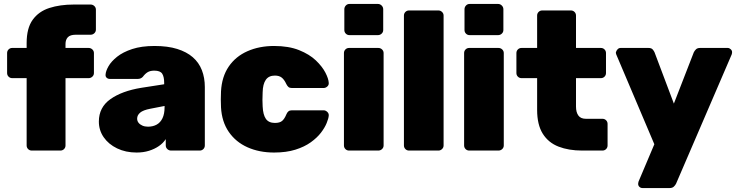

<svg xmlns="http://www.w3.org/2000/svg" viewBox="-20 -763 3741 973"><path d="M141 0Q130 0 122.5 -7.5Q115 -15 115 -26V-367H42Q31 -367 23.5 -374.5Q16 -382 16 -393V-494Q16 -505 23.5 -512.5Q31 -520 42 -520H115V-545Q115 -620 145.5 -662.5Q176 -705 230 -722.5Q284 -740 354 -740H439Q450 -740 458 -732.5Q466 -725 466 -714V-613Q466 -602 458 -594.5Q450 -587 439 -587H364Q336 -587 324 -574.5Q312 -562 312 -540V-520H429Q440 -520 448 -512.5Q456 -505 456 -494V-393Q456 -382 448 -374.5Q440 -367 429 -367H312V-26Q312 -15 304.5 -7.5Q297 0 286 0Z M672 10Q617 10 573.5 -11Q530 -32 505.5 -67.5Q481 -103 481 -147Q481 -219 539.5 -260.5Q598 -302 696 -318L812 -336V-343Q812 -374 802 -389.5Q792 -405 762 -405Q741 -405 728 -397Q715 -389 704 -374Q694 -363 678 -363H537Q527 -363 520.5 -369Q514 -375 515 -385Q516 -403 530 -427.5Q544 -452 573.5 -475.5Q603 -499 650 -514.5Q697 -530 763 -530Q830 -530 878 -515Q926 -500 957 -473Q988 -446 1003 -407.5Q1018 -369 1018 -322V-26Q1018 -15 1010.5 -7.5Q1003 0 992 0H847Q836 0 828 -7.5Q820 -15 820 -26V-58Q807 -38 785.5 -23Q764 -8 735.5 1Q707 10 672 10ZM730 -121Q755 -121 774 -131.5Q793 -142 803.5 -164Q814 -186 814 -219V-226L742 -212Q705 -205 690 -192Q675 -179 675 -162Q675 -150 682 -141Q689 -132 701.5 -126.5Q714 -121 730 -121Z M1369 10Q1294 10 1234.5 -16.5Q1175 -43 1139.5 -94.5Q1104 -146 1100 -219Q1099 -235 1099 -259Q1099 -283 1100 -300Q1104 -374 1139 -425.5Q1174 -477 1234 -503.5Q1294 -530 1369 -530Q1443 -530 1495.5 -509Q1548 -488 1580.5 -457Q1613 -426 1629 -395Q1645 -364 1646 -343Q1647 -332 1638.5 -324.5Q1630 -317 1620 -317H1459Q1448 -317 1442 -322Q1436 -327 1431 -337Q1421 -359 1408 -369.5Q1395 -380 1373 -380Q1342 -380 1327 -358.5Q1312 -337 1311 -295Q1309 -254 1311 -224Q1313 -181 1327.5 -160.5Q1342 -140 1373 -140Q1398 -140 1410 -150.5Q1422 -161 1431 -183Q1435 -193 1441.5 -198.5Q1448 -204 1459 -204H1620Q1630 -204 1638.5 -196Q1647 -188 1646 -177Q1645 -163 1635.5 -139.5Q1626 -116 1606.5 -90.5Q1587 -65 1555 -42Q1523 -19 1477 -4.5Q1431 10 1369 10Z M1749 0Q1738 0 1730.5 -7.5Q1723 -15 1723 -26V-494Q1723 -505 1730.5 -512.5Q1738 -520 1749 -520H1897Q1908 -520 1916 -512.5Q1924 -505 1924 -494V-26Q1924 -15 1916 -7.5Q1908 0 1897 0ZM1751 -585Q1740 -585 1732.5 -592.5Q1725 -600 1725 -611V-716Q1725 -727 1732.5 -735Q1740 -743 1751 -743H1895Q1906 -743 1914 -735Q1922 -727 1922 -716V-611Q1922 -600 1914 -592.5Q1906 -585 1895 -585Z M2053 0Q2042 0 2034.5 -7.5Q2027 -15 2027 -26V-684Q2027 -695 2034.5 -702.5Q2042 -710 2053 -710H2202Q2212 -710 2220 -702.5Q2228 -695 2228 -684V-26Q2228 -15 2220 -7.5Q2212 0 2202 0Z M2358 0Q2347 0 2339.5 -7.5Q2332 -15 2332 -26V-494Q2332 -505 2339.5 -512.5Q2347 -520 2358 -520H2506Q2517 -520 2525 -512.5Q2533 -505 2533 -494V-26Q2533 -15 2525 -7.5Q2517 0 2506 0ZM2360 -585Q2349 -585 2341.5 -592.5Q2334 -600 2334 -611V-716Q2334 -727 2341.5 -735Q2349 -743 2360 -743H2504Q2515 -743 2523 -735Q2531 -727 2531 -716V-611Q2531 -600 2523 -592.5Q2515 -585 2504 -585Z M2930 0Q2862 0 2810.5 -20Q2759 -40 2730.5 -85.5Q2702 -131 2702 -206V-367H2623Q2612 -367 2604.5 -374.5Q2597 -382 2597 -393V-494Q2597 -505 2604.5 -512.5Q2612 -520 2623 -520H2702V-684Q2702 -695 2709.5 -702.5Q2717 -710 2728 -710H2873Q2884 -710 2891.5 -702.5Q2899 -695 2899 -684V-520H3025Q3036 -520 3043.5 -512.5Q3051 -505 3051 -494V-393Q3051 -382 3043.5 -374.5Q3036 -367 3025 -367H2899V-223Q2899 -194 2911 -177.5Q2923 -161 2949 -161H3033Q3044 -161 3051.5 -153.5Q3059 -146 3059 -135V-26Q3059 -15 3051.5 -7.5Q3044 0 3033 0Z M3236 190Q3227 190 3220.5 184Q3214 178 3214 169Q3214 167 3214.5 164Q3215 161 3216 157L3296 -32L3103 -487Q3101 -493 3101 -497Q3103 -506 3109.5 -513Q3116 -520 3125 -520H3266Q3281 -520 3287.5 -512.5Q3294 -505 3297 -498L3395 -238L3496 -498Q3500 -506 3507 -513Q3514 -520 3528 -520H3668Q3676 -520 3683 -513.5Q3690 -507 3690 -499Q3690 -493 3688 -487L3406 168Q3402 176 3394.5 183Q3387 190 3373 190Z"/></svg>

Font: Rubik Light ExtraBold
Style: Regular
Weight: 800
Version: Version 2.104